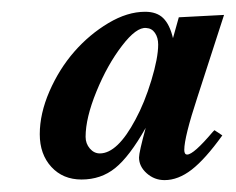

<svg xmlns="http://www.w3.org/2000/svg" viewBox="-20 -698 397 323"><path d="M340.8 -479 354 -470.2Q325.2 -430.2 302.5 -412.6Q279.8 -395 256.8 -395Q239.7 -395 226.8 -406.5Q213.9 -418 213.9 -433.1Q213.9 -441.9 225.1 -482.9Q197.8 -434.6 173.8 -415.3Q149.9 -396 117.2 -396Q85.9 -396 66.4 -417.2Q46.9 -438.5 46.9 -472.2Q46.9 -506.8 63.2 -544.4Q79.6 -582 105 -611.1Q130.4 -640.1 162.4 -659.2Q194.3 -678.2 224.1 -678.2Q243.7 -678.2 254.6 -667.5Q265.6 -656.7 271 -633.8L280.8 -668.9L356.9 -672.9L312 -534.2Q290 -467.3 290 -445.8Q290 -438 294.9 -438Q305.7 -438 337.9 -476.1ZM226.1 -650.9Q209.5 -652.8 185.1 -620.8Q160.6 -588.9 142.3 -544.2Q124 -499.5 124 -467.8Q124 -456.5 131.1 -448.2Q138.2 -439.9 147.9 -439.9Q177.7 -439.9 208 -497.1Q223.1 -524.9 234.6 -562.7Q246.1 -600.6 246.1 -623Q246.1 -634.8 240.7 -642.6Q235.4 -650.4 226.1 -650.9Z"/></svg>

Font: Accordance
Style: Bold-Italic
Weight: 700
Italic angle: -11°
Version: Version 1.2 (build January 31, 2020) Miklal Software Solutio